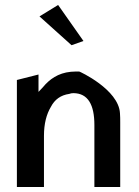

<svg xmlns="http://www.w3.org/2000/svg" viewBox="-20 -763 560 773"><path d="M316 -598 214 -743 139 -697 268 -581ZM464 -10V-270C464 -283 464 -294 463 -307C458 -403 299 -476 299 -475C288 -475 275 -475 265 -474C214 -469 179 -444 152 -411L135 -393V-463L48 -441V-10H157V-216C157 -265 167 -303 185 -333C200 -362 224 -380 259 -385C264 -387 269 -388 275 -388C335 -388 360 -340 360 -260V-10Z"/></svg>

Font: Bluebird
Style: LiNrw
Weight: 300
Designer: Jasper
Foundry: Cannot Into Space Fonts
Version: Version 0.98